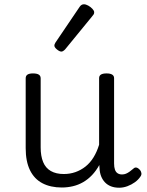

<svg xmlns="http://www.w3.org/2000/svg" viewBox="-20 -858 685 897"><path d="M269 18Q216 18 178 -2Q140 -22 120 -63Q100 -104 100 -166V-492Q100 -504 108.5 -509.5Q117 -515 134 -515Q152 -515 161 -509.5Q170 -504 170 -492V-169Q170 -129 181.5 -101Q193 -73 217.5 -59Q242 -45 278 -45Q307 -45 332.5 -54Q358 -63 379.5 -80Q401 -97 417 -123Q433 -149 443 -182V-493Q443 -504 451.5 -509.5Q460 -515 478 -515Q495 -515 504 -509.5Q513 -504 513 -493V-94Q513 -77 517 -65.5Q521 -54 529.5 -48.5Q538 -43 550 -43Q560 -43 568.5 -46.5Q577 -50 586 -56.5Q595 -63 603 -70Q610 -77 618 -75Q626 -73 634 -64Q639 -58 640.5 -49.5Q642 -41 636 -33Q626 -18 610 -6.5Q594 5 575 12Q556 19 537 19Q515 19 498.5 12.5Q482 6 470.5 -6Q459 -18 452.5 -34.5Q446 -51 445 -72L444 -87Q429 -60 410 -40Q391 -20 368.5 -7Q346 6 320.5 12Q295 18 269 18ZM267 -617Q258 -617 246 -627Q234 -637 234 -645Q234 -648 235 -651Q236 -654 239 -659L352 -826Q356 -832 361 -835Q366 -838 372 -838Q381 -838 392 -832Q403 -826 411.5 -817Q420 -808 420 -801Q420 -795 418 -791.5Q416 -788 410 -781L284 -627Q274 -617 267 -617Z"/></svg>

Font: Playwrite BR Light
Style: Regular
Weight: 300
Version: Version 1.003